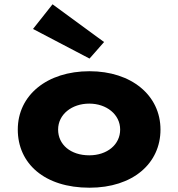

<svg xmlns="http://www.w3.org/2000/svg" viewBox="-20 -860 831 895"><path d="M224.9 -840 133.9 -725 397.3 -587 465.1 -664ZM62.9 -256C62.9 -416 198.9 -528 397.3 -528C592.1 -528 728.1 -416 728.1 -256C728.1 -98 599.1 15 397.3 15C186.9 15 62.9 -98 62.9 -256ZM250.9 -256C250.9 -186 309 -136 396.1 -136C479.6 -136 540.1 -186 540.1 -256C540.1 -327 476 -377 396.1 -377C315 -377 250.9 -327 250.9 -256Z"/></svg>

Font: Hussar
Style: BdSuprExt
Weight: 700
Foundry: Cannot Into Space Fonts
Version: Version 2.00